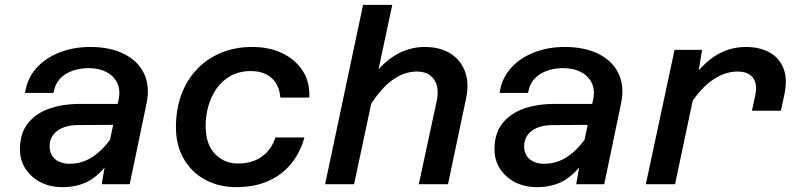

<svg xmlns="http://www.w3.org/2000/svg" viewBox="-20 -757 3290 789"><path d="M398 0 418 -117 467 -346Q476 -386 462 -415.5Q448 -445 417.5 -461Q387 -477 345 -477Q288 -477 248 -451.5Q208 -426 200 -375H83Q91 -433 127.5 -475Q164 -517 222 -540.5Q280 -564 351 -564Q432 -564 489.5 -535.5Q547 -507 572 -454.5Q597 -402 582 -331L513 0ZM236 12Q186 12 147 -8Q108 -28 85 -63Q62 -98 62 -144Q62 -209 94.5 -250Q127 -291 182.5 -310.5Q238 -330 308 -330H477L459 -244L302 -243Q247 -243 215.5 -219.5Q184 -196 184 -156Q184 -122 206.5 -103Q229 -84 266 -84Q319 -84 363 -114Q407 -144 442 -197L439 -110Q401 -48 353 -18Q305 12 236 12Z M951 12Q879 12 823 -18.5Q767 -49 735 -104.5Q703 -160 703 -234Q703 -306 724.5 -366Q746 -426 787.5 -470.5Q829 -515 887 -539.5Q945 -564 1017 -564Q1085 -564 1138.5 -539Q1192 -514 1223 -467.5Q1254 -421 1251 -356H1132Q1128 -408 1096 -436.5Q1064 -465 1011 -465Q964 -465 928.5 -445.5Q893 -426 870 -393Q847 -360 836 -320.5Q825 -281 825 -241Q825 -164 863.5 -124.5Q902 -85 957 -85Q1016 -85 1055.5 -113Q1095 -141 1112 -192H1231Q1213 -128 1175 -82.5Q1137 -37 1081 -12.5Q1025 12 951 12Z M1701 0 1775 -344Q1786 -398 1763.5 -430.5Q1741 -463 1693 -463Q1638 -463 1587 -424Q1536 -385 1487 -301L1494 -419Q1543 -492 1601 -528Q1659 -564 1725 -564Q1788 -564 1830.5 -537.5Q1873 -511 1891 -463Q1909 -415 1895 -351L1821 0ZM1316 0 1472 -737H1592L1435 0Z M2348 0 2368 -117 2417 -346Q2426 -386 2412 -415.5Q2398 -445 2367.5 -461Q2337 -477 2295 -477Q2238 -477 2198 -451.5Q2158 -426 2150 -375H2033Q2041 -433 2077.5 -475Q2114 -517 2172 -540.5Q2230 -564 2301 -564Q2382 -564 2439.5 -535.5Q2497 -507 2522 -454.5Q2547 -402 2532 -331L2463 0ZM2186 12Q2136 12 2097 -8Q2058 -28 2035 -63Q2012 -98 2012 -144Q2012 -209 2044.5 -250Q2077 -291 2132.5 -310.5Q2188 -330 2258 -330H2427L2409 -244L2252 -243Q2197 -243 2165.5 -219.5Q2134 -196 2134 -156Q2134 -122 2156.5 -103Q2179 -84 2216 -84Q2269 -84 2313 -114Q2357 -144 2392 -197L2389 -110Q2351 -48 2303 -18Q2255 12 2186 12Z M3070 -302 3084 -367Q3093 -411 3074.5 -437Q3056 -463 3010 -463Q2954 -463 2899.5 -422Q2845 -381 2795 -293L2803 -405Q2838 -457 2875 -492.5Q2912 -528 2954 -546Q2996 -564 3045 -564Q3102 -564 3142.5 -541.5Q3183 -519 3200 -475Q3217 -431 3203 -367L3189 -302ZM2634 0 2752 -552H2865L2846 -435L2754 0Z"/></svg>

Font: Azeret Mono Thin Medium
Style: Italic
Weight: 500
Italic angle: -12°
Version: Version 1.002